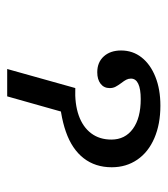

<svg xmlns="http://www.w3.org/2000/svg" viewBox="14 -480 466 534"><g transform="rotate(90 247.0 -213.0)"><path d="M368.2 -289.7Q368.2 -327.8 338.3 -349.6Q308.5 -371.4 255.5 -371.4Q227.5 -371.4 213 -364.5Q198.6 -357.7 198.6 -344.2Q198.6 -337.2 201.7 -331.2Q204.8 -325.2 210.9 -317.4Q217.9 -307.9 221.5 -300.9Q225 -294 225 -285.1Q225 -269.1 213 -259.8Q200.9 -250.5 181 -250.5Q153.2 -250.5 136.8 -268.7Q120.4 -286.9 120.4 -316.8Q120.4 -349.3 139.7 -373.8Q158.9 -398.3 193.7 -412.2Q228.4 -426.1 273.9 -426.1Q325.3 -426.1 364.2 -409.3Q403.2 -392.5 424.2 -361.7Q445.2 -330.9 445.2 -290.8Q445.2 -245 420 -212.6Q394.8 -180.2 346.6 -163.3Q298.4 -146.4 229.6 -143.7L224.9 -189.4Q268.6 -187.6 300.9 -198.9Q333.2 -210.3 350.7 -233.5Q368.2 -256.7 368.2 -289.7ZM299.9 -183.9 248 0H171.9L224.9 -189.4Q242.6 -185.4 261.5 -183.8Q280.4 -182.2 299.9 -183.9Z"/></g></svg>

Font: Playfair Micro SmCond SmLight
Style: Italic
Weight: 360
Width: 4
Italic angle: -15.6°
Designer: Claus Eggers Sørensen
Foundry: Claus Eggers Sørensen
Version: Version 2.203;Glyphs 3.3 (3326)